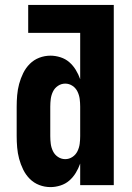

<svg xmlns="http://www.w3.org/2000/svg" viewBox="-20 -755 540 783"><path d="M186 8Q162 8 140 -0.5Q118 -9 101.5 -25.5Q85 -42 74.5 -63.5Q64 -85 58 -107.5Q52 -130 50 -153.5Q48 -177 48 -200V-320Q48 -343 50 -366.5Q52 -390 58 -412.5Q64 -435 74.5 -456.5Q85 -478 101.5 -494.5Q118 -511 140 -519.5Q162 -528 186 -528Q206 -528 226.5 -521.5Q247 -515 262.5 -501.5Q278 -488 289 -470Q300 -452 307 -432V-621H95V-735H444V0H307V-88Q300 -68 289 -50Q278 -32 262.5 -18.5Q247 -5 226.5 1.5Q206 8 186 8ZM246 -106Q262 -106 275.5 -115Q289 -124 296 -138.5Q303 -153 305 -168.5Q307 -184 307 -200V-320Q307 -336 305 -351.5Q303 -367 296 -381.5Q289 -396 275.5 -405Q262 -414 246 -414Q230 -414 216.5 -405Q203 -396 196 -381.5Q189 -367 187 -351.5Q185 -336 185 -320V-200Q185 -184 187 -168.5Q189 -153 196 -138.5Q203 -124 216.5 -115Q230 -106 246 -106Z"/></svg>

Font: Iosevka Term Curly Heavy
Style: Regular
Weight: 900
Designer: Belleve Invis
Foundry: Belleve Invis
Version: Version 32.3.0